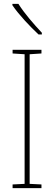

<svg xmlns="http://www.w3.org/2000/svg" viewBox="-20 -971 278 991"><path d="M75 -951H44V-944C78 -894 136 -833 179 -793H196V-802C155 -846 108 -899 75 -951ZM194 0V-19L133 -22V-691L194 -695V-714H45V-695L107 -691V-22L45 -19V0Z"/></svg>

Font: Noto Sans Sinhala Condensed Thin
Style: Regular
Weight: 100
Width: 3
Designer: Jelle Bosma - Monotype Design Team
Foundry: Monotype Imaging Inc.
Version: Version 2.006